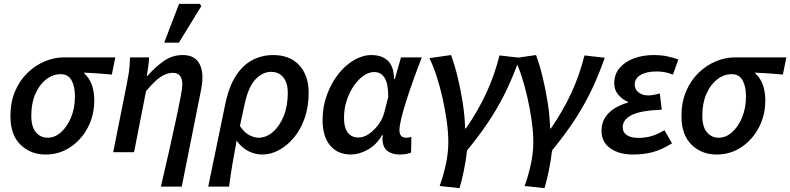

<svg xmlns="http://www.w3.org/2000/svg" viewBox="-20 -788 4091 994"><path d="M216 12Q138 12 86 -39Q34 -90 34 -186Q34 -259 58 -315.5Q82 -372 122.5 -411Q163 -450 212 -470.5Q261 -491 310 -491H577L559 -402Q486 -409 416 -412V-408Q441 -386 454.5 -351Q468 -316 468 -268Q468 -191 434.5 -127.5Q401 -64 344 -26Q287 12 216 12ZM227 -75Q264 -75 296 -103.5Q328 -132 348 -180.5Q368 -229 368 -290Q368 -340 350.5 -372Q333 -404 294 -404Q254 -404 219 -377Q184 -350 163 -302Q142 -254 142 -189Q142 -131 166 -103Q190 -75 227 -75Z M813 178Q834 89 853.5 2Q873 -85 889 -159Q905 -233 914.5 -283.5Q924 -334 924 -349Q924 -411 875 -411Q844 -411 812 -390Q780 -369 736 -316L674 0H566L636 -351Q642 -380 647 -412Q652 -444 653 -491H752Q751 -466 747 -440.5Q743 -415 740 -394H742Q789 -446 831.5 -474.5Q874 -503 926 -503Q978 -503 1003 -472Q1028 -441 1028 -387Q1028 -370 1025.5 -350.5Q1023 -331 1018 -308L921 178ZM830 -567 907 -768H1015L1022 -756L906 -567Z M1058 178 1146 -248Q1165 -340 1201.5 -396Q1238 -452 1287.5 -477.5Q1337 -503 1394 -503Q1481 -503 1529.5 -450Q1578 -397 1578 -308Q1578 -236 1557.5 -177Q1537 -118 1502 -76Q1467 -34 1424.5 -11Q1382 12 1338 12Q1301 12 1266 -5.5Q1231 -23 1205 -60Q1193 5 1183.5 60Q1174 115 1166 178ZM1319 -75Q1358 -75 1392.5 -104.5Q1427 -134 1448.5 -186.5Q1470 -239 1470 -308Q1470 -358 1447 -387Q1424 -416 1383 -416Q1340 -416 1303 -377.5Q1266 -339 1247 -251L1222 -136Q1246 -100 1272 -87.5Q1298 -75 1319 -75Z M1797 12Q1728 12 1689 -35Q1650 -82 1650 -166Q1650 -236 1672.5 -297Q1695 -358 1731.5 -404.5Q1768 -451 1813 -477Q1858 -503 1903 -503Q1956 -503 1987.5 -474Q2019 -445 2020 -379H2024L2056 -491H2164Q2143 -438 2122.5 -381Q2102 -324 2085 -271Q2068 -218 2058 -177Q2048 -136 2048 -114Q2048 -75 2083 -75Q2091 -75 2097.5 -76.5Q2104 -78 2110 -79L2108 2Q2084 12 2049 12Q2012 12 1987.5 -5Q1963 -22 1960 -65Q1960 -69 1960.5 -75Q1961 -81 1962 -88H1958Q1928 -37 1883 -12.5Q1838 12 1797 12ZM1835 -76Q1863 -76 1890 -94.5Q1917 -113 1938.5 -142Q1960 -171 1969 -204L1990 -286Q1990 -354 1971.5 -384.5Q1953 -415 1917 -415Q1890 -415 1862.5 -396Q1835 -377 1812 -344Q1789 -311 1775 -268Q1761 -225 1761 -178Q1761 -126 1781 -101Q1801 -76 1835 -76Z M2256 175Q2274 126 2287.5 66Q2301 6 2301 -53Q2301 -101 2293 -159.5Q2285 -218 2271.5 -278.5Q2258 -339 2240.5 -393Q2223 -447 2203 -487L2315 -503Q2333 -455 2348.5 -392Q2364 -329 2375 -260Q2386 -191 2388 -123H2392Q2455 -214 2497.5 -306Q2540 -398 2566 -501L2671 -489Q2642 -407 2607.5 -332.5Q2573 -258 2523.5 -180Q2474 -102 2398 -9Q2392 43 2381.5 95Q2371 147 2359 186Z M2696 175Q2714 126 2727.5 66Q2741 6 2741 -53Q2741 -101 2733 -159.5Q2725 -218 2711.5 -278.5Q2698 -339 2680.5 -393Q2663 -447 2643 -487L2755 -503Q2773 -455 2788.5 -392Q2804 -329 2815 -260Q2826 -191 2828 -123H2832Q2895 -214 2937.5 -306Q2980 -398 3006 -501L3111 -489Q3082 -407 3047.5 -332.5Q3013 -258 2963.5 -180Q2914 -102 2838 -9Q2832 43 2821.5 95Q2811 147 2799 186Z M3256 12Q3185 12 3139.5 -20.5Q3094 -53 3094 -110Q3094 -151 3113 -180Q3132 -209 3163.5 -228Q3195 -247 3231 -257V-261Q3203 -272 3181.5 -297Q3160 -322 3160 -356Q3160 -404 3188 -436.5Q3216 -469 3262.5 -486Q3309 -503 3363 -503Q3401 -503 3431.5 -497Q3462 -491 3492 -480L3464 -402Q3440 -411 3420.5 -414.5Q3401 -418 3378 -418Q3327 -418 3296.5 -400Q3266 -382 3266 -350Q3266 -325 3286 -309.5Q3306 -294 3336 -294Q3351 -294 3365.5 -297Q3380 -300 3396 -304L3406 -220Q3297 -216 3250.5 -192.5Q3204 -169 3204 -130Q3204 -102 3226 -88Q3248 -74 3285 -74Q3320 -74 3351.5 -83Q3383 -92 3420 -114L3459 -46Q3406 -13 3359.5 -0.5Q3313 12 3256 12Z M3690 12Q3612 12 3560 -39Q3508 -90 3508 -186Q3508 -259 3532 -315.5Q3556 -372 3596.5 -411Q3637 -450 3686 -470.5Q3735 -491 3784 -491H4051L4033 -402Q3960 -409 3890 -412V-408Q3915 -386 3928.5 -351Q3942 -316 3942 -268Q3942 -191 3908.5 -127.5Q3875 -64 3818 -26Q3761 12 3690 12ZM3701 -75Q3738 -75 3770 -103.5Q3802 -132 3822 -180.5Q3842 -229 3842 -290Q3842 -340 3824.5 -372Q3807 -404 3768 -404Q3728 -404 3693 -377Q3658 -350 3637 -302Q3616 -254 3616 -189Q3616 -131 3640 -103Q3664 -75 3701 -75Z"/></svg>

Font: Source Sans 3 Semibold
Style: Italic
Weight: 600
Italic angle: -11°
Designer: Paul D. Hunt
Foundry: Adobe
Version: Version 3.052;hotconv 1.1.0;makeotfexe 2.6.0